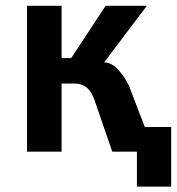

<svg xmlns="http://www.w3.org/2000/svg" viewBox="-20 -540 624 678"><path d="M584.5 119H463.5V-4.5H376.5L313.5 -187Q294.5 -244.5 245 -245H197.5V-4.5H75.5V-519.5H197.5V-335H231.5L353 -519.5H498.5L347.5 -319.5Q374 -319.5 397.2 -294Q420.5 -268.5 434.5 -239L491.5 -91.5H584.5Z"/></svg>

Font: Acari Sans
Style: Bold
Weight: 700
Designer: Alfredo Marco Pradil and Stefan Peev (font) & Cristiano Sobral (main changes)
Foundry: Alfredo Marco Pradil and Stefan Peev (font) & Cristiano Sobral (main changes)
Version: Version 1.063; ttfautohint (v1.8.3)